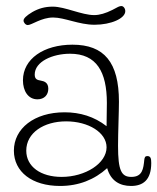

<svg xmlns="http://www.w3.org/2000/svg" viewBox="-20 -605 521 636"><path d="M333 -187C292 -219 245 -233 194 -233C93 -233 26 -179 26 -106C26 -36 86 11 179 11C241 11 293 -10 335 -48C347 -5 378 11 414 11C453 11 481 -8 481 -65C481 -80 479 -88 468 -88C461 -88 459 -84 458 -76C455 -46 452 -19 415 -19C382 -19 371 -40 371 -122C371 -165 374 -236 374 -268C374 -399 325 -457 220 -457C125 -457 56 -410 56 -339C56 -304 73 -276 104 -276C127 -276 140 -291 140 -311C140 -332 126 -336 115 -338C104 -340 95 -342 95 -358C95 -401 154 -427 212 -427C300 -427 334 -367 334 -264C334 -246 333 -187 333 -187ZM67 -106C67 -165 125 -203 199 -203C273 -203 333 -166 333 -117C333 -64 263 -19 184 -19C115 -19 67 -53 67 -106ZM58 -537C58 -530 65 -522 72 -522C85 -522 117 -547 156 -547C194 -547 242 -523 293 -523C348 -523 395 -544 395 -568C395 -577 389 -585 382 -585C376 -585 370 -582 352 -572C330 -561 310 -555 292 -555C251 -555 195 -583 155 -583C129 -583 108 -577 87 -565C67 -553 58 -544 58 -537Z"/></svg>

Font: Life Savers
Style: Regular
Weight: 400
Designer: Pablo Impallari, Rodrigo Fuenzalida, Brenda Gallo
Foundry: Pablo Impallari, Rodrigo Fuenzalida, Brenda Gallo
Version: Version 3.000